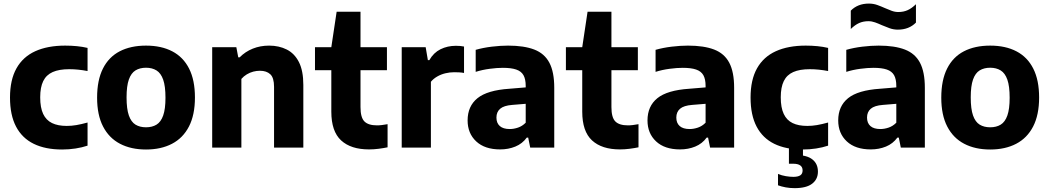

<svg xmlns="http://www.w3.org/2000/svg" viewBox="-20 -804 5716 1046"><path d="M318.5 10.5Q227 10.5 163.8 -20.5Q100.5 -51.5 67.5 -114.2Q34.5 -177 34.5 -272.5Q34.5 -369 69.8 -431.8Q105 -494.5 172.2 -525Q239.5 -555.5 335 -555.5Q368 -555.5 398.8 -552.5Q429.5 -549.5 457 -543V-417Q431 -422 406.5 -424.5Q382 -427 357 -427Q302 -427 267 -411.5Q232 -396 215.5 -362.2Q199 -328.5 199 -274Q199 -217.5 215.2 -183.2Q231.5 -149 263.5 -133.5Q295.5 -118 343.5 -118Q369.5 -118 396 -122.5Q422.5 -127 457 -136.5V-10.5Q427 -0.5 391.5 5Q356 10.5 318.5 10.5Z M775.5 10.5Q693.5 10.5 633.8 -20.8Q574 -52 541.5 -114.8Q509 -177.5 509 -272Q509 -367.5 540.8 -430.5Q572.5 -493.5 632.2 -524.5Q692 -555.5 775.5 -555.5Q859 -555.5 918.8 -524.2Q978.5 -493 1010.2 -430.2Q1042 -367.5 1042 -273Q1042 -178 1009.5 -115Q977 -52 917.2 -20.8Q857.5 10.5 775.5 10.5ZM775.5 -110.5Q809 -110.5 832.8 -125Q856.5 -139.5 869 -174.8Q881.5 -210 881.5 -271.5Q881.5 -334.5 869 -370Q856.5 -405.5 832.8 -420.2Q809 -435 775.5 -435Q742 -435 718.2 -420.5Q694.5 -406 682 -370.8Q669.5 -335.5 669.5 -273.5Q669.5 -210.5 682 -175Q694.5 -139.5 718.2 -125Q742 -110.5 775.5 -110.5Z M1136 0V-547H1267.5L1278 -491.5H1285.5Q1316 -522.5 1357 -539Q1398 -555.5 1446 -555.5Q1500 -555.5 1542.2 -534.2Q1584.5 -513 1608.5 -465.8Q1632.5 -418.5 1632.5 -341V0H1473V-331Q1473 -380.5 1452.5 -399.5Q1432 -418.5 1396 -418.5Q1378 -418.5 1359.8 -413.8Q1341.5 -409 1324.8 -399Q1308 -389 1295 -374V0Z M1990.5 10Q1891.5 10 1838.2 -39.2Q1785 -88.5 1785 -195.5V-547L1814 -740H1944V-220.5Q1944 -164 1965.2 -142.5Q1986.5 -121 2034 -121Q2047 -121 2060.8 -122.8Q2074.5 -124.5 2091.5 -127.5V-1.5Q2070 3 2043.2 6.5Q2016.5 10 1990.5 10ZM1696 -421.5V-547H2088V-421.5Z M2168.5 0V-547H2299L2311 -476.5H2319Q2342 -517 2380 -535.8Q2418 -554.5 2463.5 -554.5Q2476 -554.5 2487.5 -553.5Q2499 -552.5 2508 -550.5V-406.5Q2495.5 -409 2481.2 -409.8Q2467 -410.5 2454 -410.5Q2430.5 -410.5 2406.5 -404.8Q2382.5 -399 2362 -387.2Q2341.5 -375.5 2327.5 -358.5V0Z M2705 10Q2621 10 2574.2 -33.8Q2527.5 -77.5 2527.5 -148Q2527.5 -225.5 2581.2 -269Q2635 -312.5 2755 -320.5L2870 -330L2887 -242L2771 -232.5Q2725 -229 2704.8 -211.5Q2684.5 -194 2684.5 -163.5Q2684.5 -133.5 2703 -117.2Q2721.5 -101 2757 -101Q2779 -101 2802 -108.8Q2825 -116.5 2844 -135.5V-335.5Q2844 -373 2831.8 -394.5Q2819.5 -416 2792.2 -425.2Q2765 -434.5 2719.5 -434.5Q2688 -434.5 2648 -429.2Q2608 -424 2571.5 -412.5V-532.5Q2611.5 -544 2659.2 -549.8Q2707 -555.5 2748 -555.5Q2835 -555.5 2890.8 -534Q2946.5 -512.5 2973 -462.2Q2999.5 -412 2999.5 -325.5V0H2868.5L2857.5 -54.5H2850Q2825.5 -21 2787.5 -5.5Q2749.5 10 2705 10Z M3357.5 10Q3258.5 10 3205.2 -39.2Q3152 -88.5 3152 -195.5V-547L3181 -740H3311V-220.5Q3311 -164 3332.2 -142.5Q3353.5 -121 3401 -121Q3414 -121 3427.8 -122.8Q3441.5 -124.5 3458.5 -127.5V-1.5Q3437 3 3410.2 6.5Q3383.5 10 3357.5 10ZM3063 -421.5V-547H3455V-421.5Z M3685 10Q3601 10 3554.2 -33.8Q3507.5 -77.5 3507.5 -148Q3507.5 -225.5 3561.2 -269Q3615 -312.5 3735 -320.5L3850 -330L3867 -242L3751 -232.5Q3705 -229 3684.8 -211.5Q3664.5 -194 3664.5 -163.5Q3664.5 -133.5 3683 -117.2Q3701.5 -101 3737 -101Q3759 -101 3782 -108.8Q3805 -116.5 3824 -135.5V-335.5Q3824 -373 3811.8 -394.5Q3799.5 -416 3772.2 -425.2Q3745 -434.5 3699.5 -434.5Q3668 -434.5 3628 -429.2Q3588 -424 3551.5 -412.5V-532.5Q3591.5 -544 3639.2 -549.8Q3687 -555.5 3728 -555.5Q3815 -555.5 3870.8 -534Q3926.5 -512.5 3953 -462.2Q3979.5 -412 3979.5 -325.5V0H3848.5L3837.5 -54.5H3830Q3805.5 -21 3767.5 -5.5Q3729.5 10 3685 10Z M4353 10.5Q4261.5 10.5 4198.2 -20.5Q4135 -51.5 4102 -114.2Q4069 -177 4069 -272.5Q4069 -369 4104.2 -431.8Q4139.5 -494.5 4206.8 -525Q4274 -555.5 4369.5 -555.5Q4402.5 -555.5 4433.2 -552.5Q4464 -549.5 4491.5 -543V-417Q4465.5 -422 4441 -424.5Q4416.5 -427 4391.5 -427Q4336.5 -427 4301.5 -411.5Q4266.5 -396 4250 -362.2Q4233.5 -328.5 4233.5 -274Q4233.5 -217.5 4249.8 -183.2Q4266 -149 4298 -133.5Q4330 -118 4378 -118Q4404 -118 4430.5 -122.5Q4457 -127 4491.5 -136.5V-10.5Q4461.5 -0.5 4426 5Q4390.5 10.5 4353 10.5ZM4309 221Q4284 221 4260.8 216.8Q4237.5 212.5 4218.5 205.5V143.5Q4238.5 152 4261.5 155.8Q4284.5 159.5 4302 159.5Q4327 159.5 4339.8 151.2Q4352.5 143 4352.5 124.5Q4352.5 88 4301 88H4278V-10H4354.5V64L4319 41Q4376.5 41 4406.2 64.8Q4436 88.5 4436 131Q4436 172.5 4404.5 196.8Q4373 221 4309 221Z M4724 10Q4640 10 4593.2 -33.8Q4546.5 -77.5 4546.5 -148Q4546.5 -225.5 4600.2 -269Q4654 -312.5 4774 -320.5L4889 -330L4906 -242L4790 -232.5Q4744 -229 4723.8 -211.5Q4703.5 -194 4703.5 -163.5Q4703.5 -133.5 4722 -117.2Q4740.5 -101 4776 -101Q4798 -101 4821 -108.8Q4844 -116.5 4863 -135.5V-335.5Q4863 -373 4850.8 -394.5Q4838.5 -416 4811.2 -425.2Q4784 -434.5 4738.5 -434.5Q4707 -434.5 4667 -429.2Q4627 -424 4590.5 -412.5V-532.5Q4630.5 -544 4678.2 -549.8Q4726 -555.5 4767 -555.5Q4854 -555.5 4909.8 -534Q4965.5 -512.5 4992 -462.2Q5018.5 -412 5018.5 -325.5V0H4887.5L4876.5 -54.5H4869Q4844.5 -21 4806.5 -5.5Q4768.5 10 4724 10ZM4871.5 -642.5Q4847.5 -642.5 4825.8 -650.5Q4804 -658.5 4784 -667Q4765.5 -675.5 4747.5 -682Q4729.5 -688.5 4711 -688.5Q4683 -688.5 4660.5 -678.5Q4638 -668.5 4615 -646V-746Q4653 -784.5 4713.5 -784.5Q4738 -784.5 4759.5 -776.8Q4781 -769 4801 -760Q4819.5 -752 4837.5 -745.2Q4855.5 -738.5 4874 -738.5Q4902.5 -738.5 4925 -748.8Q4947.5 -759 4970 -781V-681Q4932 -642.5 4871.5 -642.5Z M5374.5 10.5Q5292.5 10.5 5232.8 -20.8Q5173 -52 5140.5 -114.8Q5108 -177.5 5108 -272Q5108 -367.5 5139.8 -430.5Q5171.5 -493.5 5231.2 -524.5Q5291 -555.5 5374.5 -555.5Q5458 -555.5 5517.8 -524.2Q5577.5 -493 5609.2 -430.2Q5641 -367.5 5641 -273Q5641 -178 5608.5 -115Q5576 -52 5516.2 -20.8Q5456.5 10.5 5374.5 10.5ZM5374.5 -110.5Q5408 -110.5 5431.8 -125Q5455.5 -139.5 5468 -174.8Q5480.5 -210 5480.5 -271.5Q5480.5 -334.5 5468 -370Q5455.5 -405.5 5431.8 -420.2Q5408 -435 5374.5 -435Q5341 -435 5317.2 -420.5Q5293.5 -406 5281 -370.8Q5268.5 -335.5 5268.5 -273.5Q5268.5 -210.5 5281 -175Q5293.5 -139.5 5317.2 -125Q5341 -110.5 5374.5 -110.5Z"/></svg>

Font: Encode Sans Condensed Thin
Style: Bold
Weight: 700
Version: Version 3.002